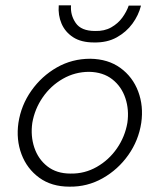

<svg xmlns="http://www.w3.org/2000/svg" viewBox="-20 -690 574 719"><path d="M200 -670H246Q243 -634 263.5 -604Q284 -574 336 -574Q371 -573 396.5 -587.5Q422 -602 438 -624Q454 -646 462 -669H508Q499 -633 476 -601.5Q453 -570 417 -550Q381 -530 332 -531Q284 -531 254 -550.5Q224 -570 210.5 -601.5Q197 -633 200 -670ZM49 -230Q59 -296 97.5 -350.5Q136 -405 193 -437.5Q250 -470 318 -470Q385 -469 431 -435.5Q477 -402 497.5 -347.5Q518 -293 509 -230Q499 -164 460.5 -109.5Q422 -55 364.5 -22.5Q307 10 240 9Q173 9 127 -24.5Q81 -58 60.5 -112.5Q40 -167 49 -230ZM101 -230Q94 -181 108.5 -137.5Q123 -94 157.5 -67Q192 -40 244 -40Q297 -39 342.5 -65Q388 -91 418 -134.5Q448 -178 457 -230Q464 -279 449.5 -322.5Q435 -366 400.5 -393Q366 -420 314 -421Q261 -421 215.5 -395Q170 -369 140 -325.5Q110 -282 101 -230Z"/></svg>

Font: Jost* Light
Style: Italic
Weight: 300
Italic angle: -10°
Version: Version 3.7